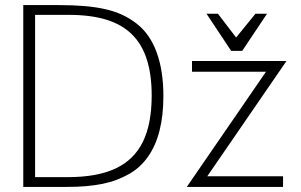

<svg xmlns="http://www.w3.org/2000/svg" viewBox="-20 -735 1185 755"><path d="M71.5 0V-715H211Q268 -715 313.8 -711Q359.5 -707 396 -698.5Q432.5 -690 462.2 -676Q492 -662 518 -641.5Q569.5 -601.5 596 -529.2Q622.5 -457 622.5 -357Q622.5 -281.5 607.5 -222Q592.5 -162.5 562.5 -119.5Q532.5 -76.5 488 -51Q464 -37.5 438.2 -27.8Q412.5 -18 383 -12Q353.5 -6 318.8 -3Q284 0 242.5 0ZM118 -8 93 -38.5H247.5Q362 -38.5 434.5 -72.5Q507 -106.5 541.8 -177.2Q576.5 -248 576.5 -359.5Q576.5 -441.5 557.2 -501.5Q538 -561.5 498.5 -600.2Q459 -639 397.5 -657.8Q336 -676.5 251.5 -676.5H93L118 -707ZM714.5 0 1047 -483.5 1049.5 -453H735V-495H1106.5L773.5 -10.5L758.5 -42H1093V0ZM792 -681 889 -535H932.5L1030 -681H984.5L908.5 -587.5L837 -681Z"/></svg>

Font: Russolo 10pt ExtraLight
Style: Regular
Weight: 200
Designer: Micah Stupak-Hahn
Version: Version 1.000